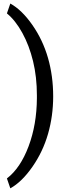

<svg xmlns="http://www.w3.org/2000/svg" viewBox="-20 -822 388 1072"><path d="M276.9 -283.7Q276.9 -174.8 248.3 -75Q219.7 24.9 160.9 109.4Q102.1 193.8 37.6 229.5L18.6 174.3Q93.8 116.7 139.4 -4.6Q185.1 -126 186 -273.9V-289.6Q186 -392.1 164.6 -480.2Q143.1 -568.4 104.7 -638.2Q66.4 -708 18.6 -747.1L37.6 -802.2Q102.1 -766.6 160.4 -683.1Q218.8 -599.6 247.8 -499Q276.9 -398.4 276.9 -283.7Z"/></svg>

Font: Vazir
Style: Regular
Weight: 400
Designer: Saber Rastikerdar
Foundry: Saber Rastikerdar
Version: Version 30.0.0